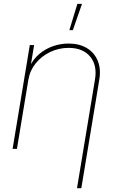

<svg xmlns="http://www.w3.org/2000/svg" viewBox="-20 -773 611 997"><path d="M127.4 -359.4 67.9 0H45.4L134.8 -539.1H157.2L137.7 -421.9H131.8Q150.4 -463.9 182.6 -491.5Q214.8 -519 254.6 -533Q294.4 -546.9 335.9 -546.9Q392.1 -546.9 431.2 -523.2Q470.2 -499.5 487.5 -457.5Q504.9 -415.5 495.6 -359.4L402.3 204.1H379.9L473.1 -359.4Q485.8 -433.6 448.2 -479Q410.6 -524.4 336.4 -524.4Q285.6 -524.4 241 -503.2Q196.3 -481.9 165.8 -444.6Q135.3 -407.2 127.4 -359.4ZM340.3 -616.7 381.8 -752.9H405.8L358.4 -616.7Z"/></svg>

Font: Inter 18pt Thin
Style: Italic
Weight: 250
Italic angle: -9.3988°
Version: Version 4.001;git-66647c0bb